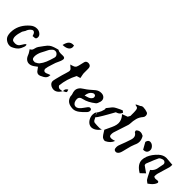

<svg xmlns="http://www.w3.org/2000/svg" viewBox="185 -1924 3038 3038"><g transform="rotate(45 1704.0 -404.5)"><path d="M157.2 -296.9Q157.7 -298.8 172.6 -321.8Q187.5 -344.7 188 -347.2Q197.8 -382.8 227.1 -412.1Q250 -435.1 270 -435.1Q284.7 -435.1 296.6 -423.1Q308.6 -411.1 315.9 -388.2Q316.4 -385.7 324.2 -365.2Q326.7 -365.7 332 -366.9Q337.4 -368.2 340.8 -368.2Q342.3 -368.2 349.6 -368.4Q356.9 -368.7 358.9 -368.9Q360.8 -369.1 367.2 -369.9Q373.5 -370.6 375.7 -371.8Q377.9 -373 382.8 -375.5Q387.7 -377.9 389.4 -381.3Q391.1 -384.8 393.6 -389.6Q396 -394.5 397 -401.1Q397.9 -407.7 397.9 -416Q397.9 -444.3 374 -466.8Q339.4 -500 290 -500Q229.5 -500 180.2 -456.1Q54.7 -347.2 37.1 -205.1Q34.2 -182.6 34.2 -160.2Q34.2 -122.1 43.9 -90.8Q55.7 -51.3 94 -25.6Q132.3 0 173.8 0Q198.7 0 215.8 -8.8Q275.4 -36.1 304.2 -68.1Q333 -100.1 350.1 -151.9Q358.9 -177.2 354 -194.8Q348.1 -216.8 323.2 -184.1Q321.8 -181.6 319.8 -179.2Q314 -171.4 300.8 -148.9Q287.6 -126.5 277.8 -115.2Q251 -86.9 208 -86.9Q191.4 -86.9 174.8 -89.8Q154.8 -92.3 145.5 -107.2Q136.2 -122.1 131.8 -147Q130.9 -152.8 130.9 -165Q130.9 -218.8 157.2 -296.9Z M758.8 -602.1Q824.7 -603.5 861.1 -627.7Q897.5 -651.9 897.5 -692.9Q897.5 -708 893.6 -723.1Q886.7 -724.1 875.5 -724.1Q827.6 -724.1 800.8 -695.8Q773.9 -667.5 758.8 -602.1ZM959.5 -129.9Q957.5 -129.4 944.1 -124Q930.7 -118.7 922.9 -116.2Q918.9 -114.7 911.6 -111.3Q904.3 -107.9 898.4 -105.7Q892.6 -103.5 886.7 -102.1Q877.9 -99.1 869.6 -99.1Q852.1 -99.1 841.3 -111.3Q830.6 -123.5 830.6 -144Q830.6 -156.7 838.9 -189Q843.8 -203.6 856.9 -248.5Q870.1 -293.5 881.1 -323.2Q892.1 -353 906.7 -379.9Q919.4 -406.2 924.8 -429.2Q928.7 -439.5 928.7 -452.1Q928.7 -487.3 879.9 -485.8Q871.6 -485.8 855 -485.4Q838.4 -484.9 829.6 -484.9Q794.4 -484.9 772.5 -500Q768.6 -503.9 759.8 -502Q754.4 -500.5 731.2 -493.9Q708 -487.3 700 -484.6Q691.9 -481.9 672.9 -474.9Q653.8 -467.8 643.6 -461.4Q633.3 -455.1 619.6 -445.1Q606 -435.1 595.7 -422.9Q569.8 -392.6 509.8 -308.1Q493.7 -284.7 486.8 -253.9Q481.9 -226.6 470.9 -210Q460 -193.4 437.5 -187Q440.9 -181.6 454.1 -161.9Q467.3 -142.1 473.9 -130.1Q480.5 -118.2 484.9 -106Q501 -61.5 529.1 -38.3Q557.1 -15.1 592.8 -15.1Q632.8 -15.1 675.8 -44.9Q704.1 -66.9 727.5 -83Q734.9 -74.2 747.8 -55.7Q760.7 -37.1 768.6 -27.1Q776.4 -17.1 790.3 -8.5Q804.2 0 819.8 0Q835 0 853.5 -6.8Q913.1 -31.2 937 -58.6Q960.9 -85.9 959.5 -129.9ZM642.6 -97.2Q601.6 -95.7 586.7 -110.6Q571.8 -125.5 571.8 -158.2Q571.3 -188.5 580.6 -220.5Q589.8 -252.4 601.1 -274.4Q612.3 -296.4 630.1 -329.6Q647.9 -362.8 656.7 -382.8Q659.7 -389.6 665 -397.2Q670.4 -404.8 673.8 -408.7Q677.2 -412.6 686.8 -422.6Q696.3 -432.6 697.8 -434.1Q717.8 -454.1 746.6 -454.1Q766.1 -454.1 780.8 -442.9Q812.5 -419.4 812.5 -387.2Q812.5 -377.9 809.6 -369.1Q788.6 -293.9 765.6 -238.3Q742.7 -182.6 705.6 -137.2Q697.3 -127.9 684.8 -120.1Q672.4 -112.3 659.4 -106Q646.5 -99.6 642.6 -97.2Z M1172.4 -109.9Q1191.4 -76.2 1223.6 -76.2Q1233.9 -76.2 1252.4 -79.8Q1271 -83.5 1276.4 -84Q1253.4 -43 1222.9 -21.5Q1192.4 0 1158.2 0Q1129.9 0 1100.6 -14.2Q1051.3 -41.5 1051.3 -85Q1051.3 -95.2 1052.2 -99.1Q1056.6 -123 1063 -149.4Q1069.3 -175.8 1078.1 -208Q1086.9 -240.2 1091.3 -257.8Q1107.4 -314 1113.3 -330.1Q1114.7 -336.4 1118.4 -349.1Q1122.1 -361.8 1123.5 -366.9Q1125 -372.1 1126.2 -379.4Q1127.4 -386.7 1127.4 -392.1Q1127.4 -410.2 1115.5 -423.3Q1103.5 -436.5 1063.5 -469.2Q1085 -475.6 1094 -478Q1103 -480.5 1116.7 -486.1Q1130.4 -491.7 1134.3 -493.7Q1138.2 -495.6 1146.2 -503.2Q1154.3 -510.7 1156 -514.4Q1157.7 -518.1 1162.6 -530Q1167.5 -542 1169.4 -550Q1171.4 -558.1 1176.3 -577.1Q1178.2 -584 1183.8 -610.1Q1189.5 -636.2 1193.4 -649.9Q1202.6 -688.5 1249.5 -689.9Q1275.4 -689.9 1292 -676.3Q1308.6 -662.6 1310.5 -638.2Q1311.5 -626 1311.5 -604V-520Q1313 -507.3 1315.4 -493.2Q1317.9 -479 1321.8 -461.2Q1325.7 -443.4 1327.6 -431.2Q1271 -414.1 1264.2 -412.1Q1187 -266.1 1172.4 -109.9ZM1333.5 -129.9Q1333.5 -119.1 1323.2 -112.1Q1313 -105 1281.2 -89.8Q1279.3 -97.7 1279.3 -103Q1279.3 -144.5 1322.3 -167Q1333.5 -134.3 1333.5 -129.9ZM1276.4 -84 1278.3 -87.9 1281.2 -89.8Q1281.2 -88.9 1281.7 -87.4Q1282.2 -85.9 1282.2 -85Q1278.3 -85 1276.4 -84Z M1591.3 0Q1616.7 -1 1642.1 -11.2Q1667.5 -21.5 1692.6 -40.8Q1717.8 -60.1 1737.5 -78.6Q1757.3 -97.2 1783.2 -125Q1804.2 -147.5 1804.2 -174.8Q1804.2 -186.5 1799.1 -195.3Q1793.9 -204.1 1785.2 -206.1Q1775.4 -208 1771.5 -208Q1764.6 -208 1758.8 -205.8Q1752.9 -203.6 1747.6 -198.7Q1742.2 -193.8 1739 -190.2Q1735.8 -186.5 1730 -178.7Q1724.1 -170.9 1722.2 -168Q1714.4 -158.2 1700 -137.7Q1685.5 -117.2 1672.9 -102.1Q1660.2 -86.9 1646.5 -76.2Q1621.6 -57.1 1596.2 -57.1Q1570.8 -57.1 1551.8 -75.7Q1532.7 -94.2 1526.4 -126Q1523.4 -143.1 1523.4 -154.8Q1523.4 -184.6 1540.8 -201.2Q1558.1 -217.8 1597.2 -225.1Q1682.6 -243.2 1783.2 -321.8Q1803.2 -337.4 1818.4 -393.1Q1821.3 -406.2 1821.3 -418Q1821.3 -453.1 1796.6 -475.8Q1772 -498.5 1731.4 -499Q1676.3 -500.5 1632.3 -463.9Q1620.6 -454.1 1597.4 -434.1Q1574.2 -414.1 1560.1 -401.9Q1545.9 -389.6 1524.9 -374Q1503.9 -358.4 1485.4 -347.2Q1402.3 -297.9 1402.3 -226.1Q1402.3 -197.3 1418.5 -154.8Q1421.4 -148.9 1421.4 -134.8Q1421.4 -122.1 1422.4 -115.2Q1437 -58.6 1477.3 -30Q1517.6 -1.5 1591.3 0ZM1570.3 -282.2Q1575.2 -327.6 1591.6 -356.7Q1607.9 -385.7 1638.2 -402.8Q1648.9 -408.2 1661.1 -408.2Q1678.2 -408.2 1685.5 -400.9Q1697.3 -390.6 1697.3 -367.2Q1697.3 -360.8 1695.3 -355Q1682.6 -326.7 1653.3 -311Q1644 -305.7 1632.3 -301.5Q1620.6 -297.4 1601.6 -292Q1582.5 -286.6 1570.3 -282.2Z M2307.1 -192.9Q2302.2 -178.2 2302.2 -165Q2299.3 -130.4 2309.6 -115.2Q2319.8 -100.1 2347.2 -100.1Q2356.4 -100.1 2371.1 -103Q2377.4 -104 2384.5 -105.7Q2391.6 -107.4 2402.1 -110.8Q2412.6 -114.3 2420.4 -116.2Q2395 -42.5 2312 -2.9Q2306.2 0 2298.3 0Q2284.2 0 2267.3 -6.8Q2250.5 -13.7 2241.2 -22.9Q2229.5 -34.7 2219 -50Q2208.5 -65.4 2195.3 -86.9Q2182.1 -108.4 2174.3 -120.1Q2183.6 -144.5 2207.8 -192.1Q2231.9 -239.7 2246.1 -279.1Q2260.3 -318.4 2260.3 -355Q2260.3 -427.2 2198.2 -493.2L2290 -527.8L2312 -567.9V-606.9Q2312 -631.8 2311.8 -649.4Q2311.5 -667 2309.8 -681.2Q2308.1 -695.3 2306.9 -704.1Q2305.7 -712.9 2301.8 -720Q2297.9 -727.1 2295.4 -730.5Q2293 -733.9 2286.1 -736.8Q2279.3 -739.7 2274.9 -740.7Q2270.5 -741.7 2260.3 -743.9Q2250 -746.1 2243.2 -748Q2241.2 -754.9 2256.6 -763.7Q2272 -772.5 2290.5 -779.8Q2309.1 -787.1 2311 -789.1Q2319.3 -798.3 2333.7 -804.2Q2348.1 -810.1 2360.4 -809.1Q2409.2 -807.6 2453.1 -791Q2466.3 -787.6 2474.4 -772.9Q2482.4 -758.3 2482.4 -740.2Q2482.4 -713.4 2466.3 -695.8Q2426.3 -650.4 2411.4 -596.9Q2396.5 -543.5 2394 -472.2Q2393.6 -461.4 2390.6 -450Q2387.7 -438.5 2382.3 -423.3Q2377 -408.2 2375 -400.9Q2365.2 -369.6 2342 -300Q2318.8 -230.5 2307.1 -192.9ZM2107.4 -444.8Q2103 -437 2082.5 -400.1Q2062 -363.3 2043.2 -330.3Q2024.4 -297.4 2002.2 -259.3Q1980 -221.2 1962.2 -194.8Q1944.3 -168.5 1935.1 -161.1Q1934.1 -160.2 1933.1 -160.2Q1937.5 -153.8 1938 -151.9Q1940.9 -146.5 1947.3 -133.1Q1953.6 -119.6 1957.8 -112.8Q1961.9 -106 1970.9 -99.1Q1980 -92.3 1992.2 -90.8Q2036.1 -85.9 2099.1 -85.9Q2105 -85.9 2111.6 -87.4Q2118.2 -88.9 2128.2 -91.3Q2138.2 -93.8 2144 -95.2Q2113.8 -50.3 2075.2 -25.6Q2036.6 -1 1999 -1Q1975.1 -1 1953.1 -13.2Q1917.5 -32.2 1895.3 -73Q1873 -113.8 1873 -158.2Q1873 -195.3 1889.2 -224.1Q1912.1 -192.9 1918 -184.1Q1903.8 -218.3 1897 -224.1Q1893.6 -227.1 1890.1 -227.1Q1897.5 -227.1 1910.9 -248.5Q1924.3 -270 1935.1 -296.6Q1945.8 -323.2 1950.9 -347.2Q1956.1 -371.1 1946.3 -376Q1964.4 -396 1984.9 -424.3Q2005.4 -452.6 2022 -468.3Q2038.6 -483.9 2070.3 -500Q2134.3 -532.7 2164.1 -543L2194.3 -520Q2191.4 -515.6 2188 -508.8Q2184.6 -500.5 2179.9 -493.2Q2175.3 -485.8 2171.1 -480.7Q2167 -475.6 2160.4 -470.7Q2153.8 -465.8 2149.9 -463.1Q2146 -460.4 2138.2 -456.8Q2130.4 -453.1 2127.7 -452.1Q2125 -451.2 2116.9 -448.2Q2108.9 -445.3 2107.4 -444.8Z M2534.7 -465.8Q2536.1 -460.4 2537.4 -452.9Q2538.6 -445.3 2539.8 -441.2Q2541 -437 2543 -435.1Q2591.8 -408.2 2591.8 -356.9Q2591.8 -330.1 2580.1 -299.8Q2554.7 -219.7 2522.9 -141.1Q2502.9 -97.2 2502.9 -60.1Q2502.9 -47.9 2505.9 -30.8Q2509.3 -16.1 2521.2 -8.1Q2533.2 0 2548.8 0Q2564 0 2574.7 -6.8Q2594.7 -20.5 2604.7 -40.5Q2614.7 -60.5 2622.1 -90.8Q2627.9 -111.8 2638.2 -155.3Q2648.4 -198.7 2658.2 -232.2Q2668 -265.6 2680.7 -293.9Q2703.1 -338.4 2703.1 -379.9Q2703.1 -428.2 2671.9 -480Q2637.2 -500 2605 -500Q2564.9 -500 2534.7 -465.8ZM2832 -331.1Q2875.5 -330.6 2896.7 -351.1Q2918 -371.6 2918 -409.2Q2918 -438 2894 -465.1Q2870.1 -492.2 2840.8 -498Q2827.1 -500 2823.7 -500Q2781.2 -500 2769 -442.9Q2815.9 -358.4 2832 -331.1Z M3021.5 -176.8Q3021.5 -177.7 3019.5 -187Q3017.6 -196.3 3017.6 -201.2Q3017.6 -204.1 3019.5 -210Q3077.1 -357.4 3102.5 -407.2Q3111.8 -426.8 3161.6 -442.9Q3165.5 -444.8 3174.8 -444.8Q3193.8 -445.8 3208.7 -432.1Q3223.6 -418.5 3223.6 -399.9Q3223.6 -394 3222.7 -390.1Q3217.3 -371.6 3211.7 -335.9Q3206.1 -300.3 3200.9 -277.8Q3195.8 -255.4 3179.4 -228.3Q3163.1 -201.2 3135.7 -183.1Q3142.6 -169.4 3158.7 -137Q3174.8 -104.5 3186 -83Q3197.3 -61.5 3209.5 -42Q3216.3 -31.2 3236.6 -16.8Q3256.8 -2.4 3259.8 0Q3291 -23.4 3306.4 -36.4Q3321.8 -49.3 3339.8 -72.3Q3357.9 -95.2 3365.7 -120.1L3366.7 -123Q3366.7 -126.5 3364.5 -132.6Q3362.3 -138.7 3361.8 -141.1Q3351.1 -147.9 3337.4 -147.9Q3331.5 -147.5 3316.9 -145.3Q3302.2 -143.1 3294.4 -143.1Q3271.5 -143.1 3255.4 -159.2Q3255.4 -162.6 3255.9 -173.3Q3256.3 -184.1 3256.8 -190.7Q3257.3 -197.3 3258.5 -206.8Q3259.8 -216.3 3261.7 -224.1Q3271.5 -258.3 3292.2 -327.1Q3313 -396 3322.8 -430.2Q3324.7 -438 3325.4 -447.3Q3326.2 -456.5 3326.7 -468.8Q3327.1 -481 3327.6 -488.8L3202.6 -499Q3199.7 -499 3194.1 -499.5Q3188.5 -500 3185.5 -500Q3118.7 -500 3060.5 -446.8Q2983.4 -374.5 2949.7 -292Q2930.7 -241.7 2930.7 -203.1Q2930.7 -103 3055.7 -29.8Q3121.1 -92.3 3129.4 -100.1Q3124 -103.5 3073.5 -139.4Q3022.9 -175.3 3021.5 -176.8Z"/></g></svg>

Font: Sonetni venez Italic
Style: Regular
Weight: 400
Italic angle: -14°
Designer: Alja Herlah
Foundry: Type Salon
Version: Version 1.000;hotconv 1.0.109;makeotfexe 2.5.65596